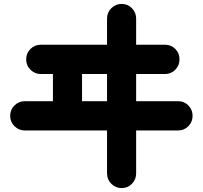

<svg xmlns="http://www.w3.org/2000/svg" viewBox="-20 -869 1040 983"><path d="M603 94Q572 94 550 72Q528 50 528 19V-201H107Q76 -201 54 -223Q32 -245 32 -276Q32 -307 54 -329Q76 -351 107 -351H251V-490H189Q158 -490 136 -512Q114 -534 114 -565Q114 -597 136 -618.5Q158 -640 189 -640H528V-774Q528 -805 550 -827Q572 -849 603 -849Q634 -849 655.5 -827Q677 -805 677 -774V-640H825Q856 -640 877.5 -618.5Q899 -597 899 -565Q899 -534 877.5 -512Q856 -490 825 -490H677V-351H891Q923 -351 944.5 -329Q966 -307 966 -276Q966 -245 944.5 -223Q923 -201 891 -201H677V19Q677 50 655.5 72Q634 94 603 94ZM400 -351H528V-490H400Z"/></svg>

Font: Zen Maru Gothic Black
Style: Regular
Weight: 900
Designer: Yoshimichi Ohira
Foundry: Positype
Version: Version 1.001